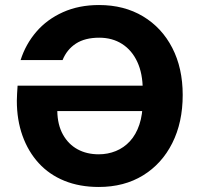

<svg xmlns="http://www.w3.org/2000/svg" viewBox="-20 -732 794 764"><path d="M373 12Q297 12 236.5 -12.5Q176 -37 134 -83Q92 -129 69.5 -192Q47 -255 47 -331Q47 -344 48 -359.5Q49 -375 50 -391H586V-290H208Q209 -235 230.5 -196.5Q252 -158 288.5 -138Q325 -118 373 -118Q409 -118 441 -131Q473 -144 497 -170Q521 -196 534.5 -236Q548 -276 548 -330V-374Q548 -439 526.5 -485.5Q505 -532 466 -557Q427 -582 375 -582Q318 -582 282 -558.5Q246 -535 229 -493H62Q82 -556 124.5 -605.5Q167 -655 230.5 -683.5Q294 -712 374 -712Q474 -712 549 -667Q624 -622 665.5 -541.5Q707 -461 707 -354Q707 -245 665.5 -162.5Q624 -80 549 -34Q474 12 373 12Z"/></svg>

Font: DM Sans 11pt
Style: Bold
Weight: 700
Version: Version 4.004;gftools[0.9.30]